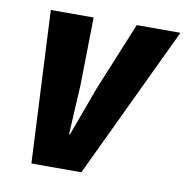

<svg xmlns="http://www.w3.org/2000/svg" viewBox="-64 -574 621 636"><g transform="rotate(10 246.5 -256.0)"><path d="M57 -512H201L197 -283L188 -117H191L252 -283L346 -512H493L250 0H82Z"/></g></svg>

Font: Decalotype
Style: Bold Italic
Weight: 700
Italic angle: -12°
Designer: Alfredo Marco Pradil
Foundry: Alfredo Marco Pradil
Version: Version 1.0